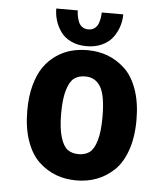

<svg xmlns="http://www.w3.org/2000/svg" viewBox="-50 -712 670 768"><g transform="rotate(5 285.0 -328.0)"><path d="M414 -667Q414 -642.5 406.5 -618.8Q399 -595 383.5 -574Q368 -553 340.8 -540.2Q313.5 -527.5 278.5 -527.5Q243.5 -527.5 216.5 -540.2Q189.5 -553 174.5 -574.2Q159.5 -595.5 152.2 -619Q145 -642.5 145 -667H231.5Q231.5 -658 233 -648.5Q234.5 -639 238.8 -625.5Q243 -612 253.5 -603.5Q264 -595 279.5 -595Q295.5 -595 306 -603.5Q316.5 -612 320.8 -625.5Q325 -639 326.2 -648.2Q327.5 -657.5 327.5 -667ZM65 -251Q65 -307.5 77.2 -352.5Q89.5 -397.5 110.2 -427Q131 -456.5 159.5 -476Q188 -495.5 219 -503.8Q250 -512 284.5 -512Q328 -512 365.5 -498Q403 -484 434.8 -454.5Q466.5 -425 485 -372.8Q503.5 -320.5 503.5 -251Q503.5 -181 485 -128.5Q466.5 -76 434.8 -46.5Q403 -17 365.5 -3Q328 11 284.5 11Q241 11 203.2 -3Q165.5 -17 133.8 -46.5Q102 -76 83.5 -128.5Q65 -181 65 -251ZM284.5 -94.5Q311 -94.5 328.5 -107.5Q346 -120.5 356.5 -156Q367 -191.5 367 -251Q367 -337.5 346 -372Q325 -406.5 284.5 -406.5Q257.5 -406.5 240 -393.5Q222.5 -380.5 211.8 -345.2Q201 -310 201 -251Q201 -191.5 211.8 -156Q222.5 -120.5 240 -107.5Q257.5 -94.5 284.5 -94.5Z"/></g></svg>

Font: League Mono Narrow SemiBold
Style: Regular
Weight: 600
Width: 3
Designer: Tyler Finck
Foundry: The League of Moveable Type / Tyler Finck
Version: Version 2.210